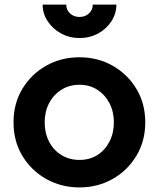

<svg xmlns="http://www.w3.org/2000/svg" viewBox="-20 -806 692 838"><path d="M327 12Q406 12 471 -24.5Q536 -61 575 -125.5Q614 -190 614 -272Q614 -354 575.5 -418Q537 -482 472 -519Q407 -556 327 -556Q246 -556 181 -519Q116 -482 77.5 -418Q39 -354 39 -272Q39 -190 77.5 -126Q116 -62 181.5 -25Q247 12 327 12ZM327 -108Q283 -108 248.5 -129Q214 -150 194.5 -187.5Q175 -225 175 -272Q175 -319 194.5 -356Q214 -393 248.5 -414.5Q283 -436 327 -436Q371 -436 404.5 -414.5Q438 -393 457.5 -356Q477 -319 477 -272Q477 -225 457.5 -187.5Q438 -150 404.5 -129Q371 -108 327 -108ZM327 -640Q372 -640 408.5 -660Q445 -680 466.5 -713.5Q488 -747 488 -786H385Q385 -763 368.5 -747.5Q352 -732 327 -732Q302 -732 285.5 -747.5Q269 -763 269 -786H166Q166 -747 188 -713.5Q210 -680 246.5 -660Q283 -640 327 -640Z"/></svg>

Font: Plus Jakarta Sans
Style: Bold
Weight: 700
Designer: Gumpita Rahayu
Foundry: Tokotype
Version: Version 2.004; ttfautohint (v1.8.3)